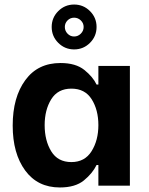

<svg xmlns="http://www.w3.org/2000/svg" viewBox="-20 -819 657 847"><path d="M92 -466Q147 -541 247 -541Q314 -541 352 -510.5Q390 -480 406 -446H414V-528H553V0H414V-91H406Q388 -54 350 -23Q312 8 244 8Q146 8 91 -67Q36 -142 36 -265Q36 -390 92 -466ZM177 -267Q177 -199 206 -151.5Q235 -104 295 -104Q354 -104 384 -152Q414 -200 414 -267Q414 -334 384.5 -381Q355 -428 295 -428Q235 -428 206 -381Q177 -334 177 -267ZM237 -770Q266 -799 307 -799Q348 -799 377 -770Q406 -741 406 -700Q406 -659 377 -630Q348 -601 307 -601Q266 -601 237 -630Q208 -659 208 -700Q208 -741 237 -770ZM266 -700Q266 -683 278 -670.5Q290 -658 307 -658Q324 -658 336.5 -670.5Q349 -683 349 -700Q349 -717 336.5 -729Q324 -741 307 -741Q290 -741 278 -729Q266 -717 266 -700Z"/></svg>

Font: Lopes Sans
Style: Bold
Weight: 700
Designer: Gabriel Lam, Diego Maldonado
Foundry: TypeRant, Foresti Design
Version: Version 4.000